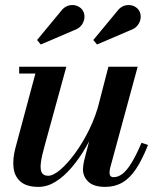

<svg xmlns="http://www.w3.org/2000/svg" viewBox="-20 -721 624 751"><path d="M130.5 10Q84.5 10 60.8 -10.2Q37 -30.5 33 -64.8Q29 -99 40 -141L118.5 -433.5H55V-460H239.5L154.5 -150.5Q143.5 -111.5 140 -85.5Q136.5 -59.5 143 -46.5Q149.5 -33.5 168.5 -33.5Q188 -33.5 216 -57.2Q244 -81 274 -122Q304 -163 329.8 -215.8Q355.5 -268.5 370 -327H390Q379 -283 360 -236Q341 -189 315.8 -145.2Q290.5 -101.5 260.5 -66.2Q230.5 -31 197.8 -10.5Q165 10 130.5 10ZM391.5 10Q346.5 10 325.5 -10.2Q304.5 -30.5 304.5 -58.5Q304.5 -65.5 305.8 -75Q307 -84.5 309 -92.5L404 -460H518.5L410.5 -63Q409.5 -58.5 409 -53.8Q408.5 -49 408.5 -45Q408.5 -28 424.5 -28Q442 -28 459 -41Q476 -54 494.2 -83.5Q512.5 -113 533.5 -162.5L559 -154Q536 -96 511.8 -59.8Q487.5 -23.5 458.2 -6.8Q429 10 391.5 10ZM359.5 -547 345 -564.5 438.5 -677.5Q448.5 -691 461 -696.5Q473.5 -702 485.8 -701.2Q498 -700.5 508 -694.8Q518 -689 523.5 -680.5Q531.5 -667.5 530.2 -651.8Q529 -636 519 -622.8Q509 -609.5 491.5 -603.5ZM139.5 -547 125 -564.5 218.5 -677.5Q228.5 -691 241 -696.5Q253.5 -702 265.8 -701.2Q278 -700.5 288 -694.8Q298 -689 303.5 -680.5Q311.5 -667.5 310.2 -651.8Q309 -636 299 -622.8Q289 -609.5 271.5 -603.5Z"/></svg>

Font: Bodoni Moda 9pt SemiBold
Style: Italic
Weight: 600
Italic angle: -13°
Designer: Owen Earl
Foundry: indestructible type
Version: Version 2.004